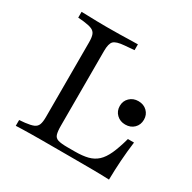

<svg xmlns="http://www.w3.org/2000/svg" viewBox="-132 -702 831 833"><g transform="rotate(30 283.5 -285.5)"><path d="M171 -2.4Q147.6 -2.4 124.6 -2Q101.6 -1.6 81.5 -1.2Q61.3 -0.8 47.6 0V-29L75.8 -31.5Q103.2 -34.7 117.3 -40.7Q131.5 -46.8 136.7 -60.1Q141.9 -73.4 141.9 -98.4V-369.4H216.9V-98.4Q216.9 -70.2 221.4 -55.6Q225.8 -41.1 241.1 -36.3Q256.5 -31.5 287.9 -31.5H325Q363.7 -31.5 390.3 -38.3Q416.9 -45.2 435.9 -62.5Q454.8 -79.8 469.4 -111.7Q483.9 -143.5 497.6 -193.5H528.2Q521.8 -144.4 518.5 -96.8Q515.3 -49.2 514.5 0Q479.8 -1.6 432.3 -2Q384.7 -2.4 318.5 -2.4H179ZM171 -568.5H179.8H183.9Q210.5 -568.5 237.5 -569Q264.5 -569.4 288.7 -570.2Q312.9 -571 329.8 -571V-541.9L282.3 -537.9Q241.9 -534.7 229.4 -522.2Q216.9 -509.7 216.9 -472.6V-369.4H141.9V-472.6Q141.9 -497.6 136.7 -510.9Q131.5 -524.2 117.3 -530.2Q103.2 -536.3 75.8 -539.5L47.6 -541.9V-571Q61.3 -571 81.5 -570.2Q101.6 -569.4 124.6 -569Q147.6 -568.5 171 -568.5ZM455.6 -241.9Q429.8 -241.9 412.5 -258.5Q395.2 -275 395.2 -300.8Q395.2 -325.8 412.5 -342.3Q429.8 -358.9 455.6 -358.9Q482.3 -358.9 499.2 -342.3Q516.1 -325.8 516.1 -300.8Q516.1 -275 499.2 -258.5Q482.3 -241.9 455.6 -241.9Z"/></g></svg>

Font: Playfair 5pt SemiExpanded Light Light
Style: Regular
Weight: 300
Version: Version 2.203